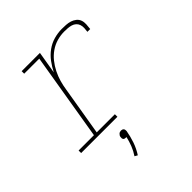

<svg xmlns="http://www.w3.org/2000/svg" viewBox="-209 -667 1018 1018"><g transform="rotate(-45 300.0 -158.5)"><path d="M30 0V-19H145L227 -511H114V-530H251L230 -405Q244 -433 263 -458.5Q282 -484 307.5 -502.5Q333 -521 363 -529.5Q393 -538 422 -538Q438 -538 454 -537Q470 -536 484.5 -531.5Q499 -527 511 -517.5Q523 -508 528 -494Q533 -480 532 -463.5Q531 -447 529 -431H508Q510 -444 510.5 -457.5Q511 -471 507 -482.5Q503 -494 494 -502Q485 -510 473 -513.5Q461 -517 448 -518Q435 -519 422 -519Q395 -519 368 -511.5Q341 -504 317 -487.5Q293 -471 275 -448.5Q257 -426 244 -400Q231 -374 223.5 -347.5Q216 -321 212 -294L166 -19H302V0ZM234 221 218 212Q234 188 244 162.5Q254 137 260 110Q259 110 258 110Q257 110 256 110Q252 110 247.5 109Q243 108 240.5 104.5Q238 101 237.5 96.5Q237 92 238 88Q238 83 240.5 79Q243 75 246.5 71.5Q250 68 254.5 66.5Q259 65 264 65Q268 65 272.5 66.5Q277 68 279.5 71.5Q282 75 282.5 79Q283 83 283 88Q277 123 265.5 156.5Q254 190 234 221Z"/></g></svg>

Font: Iosevka Curly Slab ThExObl
Style: Regular
Weight: 100
Width: 7
Italic angle: -9°
Monospace: yes
Designer: Belleve Invis
Foundry: Belleve Invis
Version: Version 11.1.0; ttfautohint (v1.8.3)